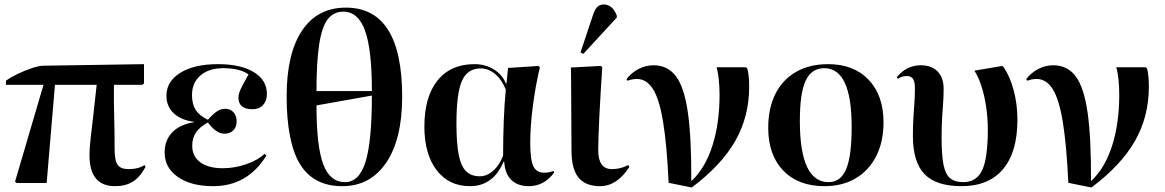

<svg xmlns="http://www.w3.org/2000/svg" viewBox="-20 -816 5193 856"><path d="M493 14Q379 14 379 -124Q379 -140 380 -156.5Q381 -173 384.5 -203Q388 -233 394.5 -288.5Q401 -344 411 -438H225L188 0H55L47 -6L174 -438H6L7 -457Q27 -471 59 -486.5Q91 -502 123 -512.5Q155 -523 173 -523L622 -530V-444L615 -438H488Q487 -371 489 -301.5Q491 -232 491 -151Q491 -100 504.5 -81Q518 -62 554 -62Q597 -62 624 -80L629 -72Q604 -26 572 -6Q540 14 493 14Z M930 14Q832 14 773 -27Q714 -68 714 -136Q714 -191 748 -226Q782 -261 844 -271V-273Q786 -281 754 -311.5Q722 -342 722 -389Q722 -453 784 -491.5Q846 -530 952 -530Q1053 -530 1111.5 -494.5Q1170 -459 1170 -397Q1170 -366 1152.5 -347.5Q1135 -329 1106 -329Q1043 -329 1043 -381Q1043 -396 1052.5 -417.5Q1062 -439 1088 -484Q1050 -512 976 -512Q911 -512 873.5 -479.5Q836 -447 836 -392Q836 -352 852.5 -326Q869 -300 907 -282Q931 -309 948 -320Q965 -331 984 -331Q1007 -331 1021 -315.5Q1035 -300 1035 -276Q1035 -250 1020.5 -235Q1006 -220 980 -220Q944 -220 907 -270Q870 -250 853.5 -225Q837 -200 837 -166Q837 -119 873 -92.5Q909 -66 973 -66Q1026 -66 1078 -84Q1130 -102 1159 -130L1168 -123Q1084 14 930 14Z M1506 14Q1378 14 1318 -83.5Q1258 -181 1258 -387Q1258 -577 1326.5 -679.5Q1395 -782 1522 -782Q1773 -782 1773 -385Q1773 -196 1702 -91Q1631 14 1506 14ZM1391 -410H1638Q1638 -595 1607.5 -679.5Q1577 -764 1510 -764Q1467 -764 1441 -730Q1415 -696 1403 -618Q1391 -540 1391 -410ZM1518 -4Q1582 -4 1610 -95.5Q1638 -187 1638 -390L1391 -346Q1391 -164 1421 -84Q1451 -4 1518 -4Z M2075 14Q1981 14 1926.5 -57.5Q1872 -129 1872 -252Q1872 -384 1930.5 -457Q1989 -530 2095 -530Q2143 -530 2181 -507Q2219 -484 2236 -443H2238L2245 -513L2380 -522L2387 -516Q2367 -432 2355.5 -342Q2344 -252 2344 -180Q2344 -103 2358 -74.5Q2372 -46 2407 -46Q2428 -46 2447 -54L2451 -47Q2406 14 2338 14Q2288 14 2259.5 -14Q2231 -42 2228 -95H2225Q2179 14 2075 14ZM2119 -30Q2151 -30 2179 -55Q2207 -80 2223 -122Q2223 -203 2226 -279Q2229 -355 2235 -417Q2217 -461 2187.5 -486Q2158 -511 2123 -511Q2064 -511 2039.5 -455.5Q2015 -400 2015 -266Q2015 -178 2025 -126.5Q2035 -75 2058 -52.5Q2081 -30 2119 -30Z M2655 14Q2590 14 2559 -24.5Q2528 -63 2528 -144Q2528 -172 2527.5 -214.5Q2527 -257 2527 -304.5Q2527 -352 2526.5 -396Q2526 -440 2526 -472Q2526 -504 2525 -515L2658 -522L2665 -516Q2662 -467 2658.5 -412.5Q2655 -358 2652.5 -306Q2650 -254 2648.5 -212.5Q2647 -171 2647 -147Q2647 -62 2708 -62Q2746 -62 2781 -80L2786 -72Q2731 14 2655 14ZM2581 -576 2568 -582 2623 -747Q2632 -774 2643 -785Q2654 -796 2672 -796Q2711 -796 2730 -746V-738Z M3064 20 2961 -1Q2953 -170 2936.5 -271.5Q2920 -373 2891.5 -418.5Q2863 -464 2819 -464Q2799 -464 2778 -456L2773 -463Q2795 -492 2827 -508.5Q2859 -525 2894 -525Q2957 -525 2994 -475.5Q3031 -426 3047 -313Q3063 -200 3062 -10H3064Q3125 -68 3156.5 -167.5Q3188 -267 3188 -394Q3188 -429 3184.5 -462Q3181 -495 3175 -516H3306L3312 -510Q3320 -481 3320 -429Q3320 -296 3258 -187.5Q3196 -79 3064 20Z M3656 14Q3539 14 3472 -55.5Q3405 -125 3405 -246Q3405 -334 3437 -397.5Q3469 -461 3529 -495.5Q3589 -530 3672 -530Q3786 -530 3852.5 -460.5Q3919 -391 3919 -271Q3919 -184 3886.5 -120Q3854 -56 3795 -21Q3736 14 3656 14ZM3674 -4Q3728 -4 3752.5 -62Q3777 -120 3777 -250Q3777 -512 3655 -512Q3598 -512 3572 -456.5Q3546 -401 3546 -277Q3546 -4 3674 -4Z M4267 14Q4154 14 4102 -39.5Q4050 -93 4050 -210Q4050 -253 4052 -287.5Q4054 -322 4056.5 -354.5Q4059 -387 4059 -423Q4059 -452 4050.5 -464.5Q4042 -477 4022 -477Q4001 -477 3983 -465L3978 -472Q4022 -525 4085 -525Q4133 -525 4160 -497.5Q4187 -470 4187 -421Q4187 -385 4184.5 -353.5Q4182 -322 4180 -286Q4178 -250 4178 -200Q4178 -124 4186.5 -81.5Q4195 -39 4216 -21.5Q4237 -4 4274 -4Q4334 -4 4359 -57.5Q4384 -111 4384 -239Q4384 -289 4376.5 -340Q4369 -391 4355 -433.5Q4341 -476 4324 -501L4449 -522L4455 -516Q4483 -475 4499.5 -413Q4516 -351 4516 -282Q4516 -138 4452 -62Q4388 14 4267 14Z M4846 20 4743 -1Q4735 -170 4718.5 -271.5Q4702 -373 4673.5 -418.5Q4645 -464 4601 -464Q4581 -464 4560 -456L4555 -463Q4577 -492 4609 -508.5Q4641 -525 4676 -525Q4739 -525 4776 -475.5Q4813 -426 4829 -313Q4845 -200 4844 -10H4846Q4907 -68 4938.5 -167.5Q4970 -267 4970 -394Q4970 -429 4966.5 -462Q4963 -495 4957 -516H5088L5094 -510Q5102 -481 5102 -429Q5102 -296 5040 -187.5Q4978 -79 4846 20Z"/></svg>

Font: Literata 72pt SemiBold
Style: Regular
Weight: 600
Designer: Latin by Veronika Burian and Jose Scaglione. Greek by Irene Vlachou. Cyrillic by Vera Evstafieva.
Foundry: TypeTogether
Version: Version 3.002